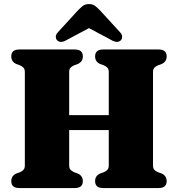

<svg xmlns="http://www.w3.org/2000/svg" viewBox="-20 -950 899 970"><path d="M329.5 -114Q329.5 -100 335.8 -92.8Q342 -85.5 354.5 -80L373.5 -73Q398.5 -61.5 398.5 -35Q398.5 0 358 0H77.5Q37 0 37 -35Q37 -61.5 61.5 -73L81 -80Q93 -85.5 99.2 -92.8Q105.5 -100 105.5 -114V-586Q105.5 -600 99.2 -607.2Q93 -614.5 81 -620L61.5 -627Q37 -638.5 37 -665Q37 -700 77.5 -700H358Q398.5 -700 398.5 -665Q398.5 -638.5 373.5 -627L354.5 -620Q342 -614.5 335.8 -607.2Q329.5 -600 329.5 -586V-368.5H529.5V-586Q529.5 -600 523.2 -607.2Q517 -614.5 504.5 -620L485 -627Q460.5 -638.5 460.5 -665Q460.5 -700 501 -700H781.5Q822 -700 822 -665Q822 -638.5 797.5 -627L778 -620Q765.5 -614.5 759.2 -607.2Q753 -600 753 -586V-114Q753 -100 759.2 -92.8Q765.5 -85.5 778 -80L797.5 -73Q822 -61.5 822 -35Q822 0 781.5 0H501Q460.5 0 460.5 -35Q460.5 -61.5 485 -73L504.5 -80Q517 -85.5 523.2 -92.8Q529.5 -100 529.5 -114V-293H329.5ZM589.5 -745.5Q572 -730 542 -748L429.5 -808L317 -748Q287.5 -730 269.5 -745.5Q263 -751.5 262 -763.2Q261 -775 273 -787.5L369.5 -893Q385 -909.5 397.5 -919.5Q410 -929.5 429.5 -929.5Q449 -929.5 461.5 -919.5Q474 -909.5 489.5 -893L586 -787.5Q598 -775 597 -763.2Q596 -751.5 589.5 -745.5Z"/></svg>

Font: Fraunces 72pt S050 Black
Style: Regular
Weight: 900
Version: Version 1.000; ttfautohint (v1.8.3)